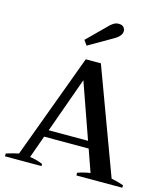

<svg xmlns="http://www.w3.org/2000/svg" viewBox="-137 -1073 1032 1179"><g transform="rotate(15 379.5 -483.5)"><path d="M314 -786 292 -817 412 -936Q421 -946 436.5 -956.5Q452 -967 471 -967Q492 -967 502 -956Q512 -945 512 -930Q512 -901 468 -875ZM752 -16V0H460V-17Q498 -31 540 -37L490 -179H207L156 -36Q195 -31 238 -14V0H6V-18Q24 -24 47.5 -30Q71 -36 85 -39L331 -704H427L674 -37Q715 -29 752 -16ZM474 -224 350 -576 224 -224Z"/></g></svg>

Font: Trirong SemiBold
Style: Regular
Weight: 600
Designer: Katatrad Team
Foundry: CadsonDemak
Version: Version 1.000